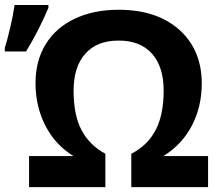

<svg xmlns="http://www.w3.org/2000/svg" viewBox="-48 -765 871 785"><path d="M436.5 -599.1Q348.6 -599.1 300.8 -545.4Q252.9 -492.2 252.9 -393.6Q252.9 -294.9 285.2 -233.4Q317.4 -171.9 382.8 -136.2V0H70.8V-127H252Q177.7 -172.9 137.7 -251Q97.7 -329.1 97.2 -422.4Q96.7 -515.6 138.7 -584Q180.7 -652.3 257.8 -688.5Q335 -725.1 437 -725.1Q592.8 -725.1 684.6 -643.6Q776.4 -562 776.9 -424.8Q776.9 -328.1 736.3 -251Q695.8 -173.8 620.1 -127H802.7V0H488.8V-136.2Q556.6 -171.4 588.9 -234.4Q621.1 -296.9 621.1 -394.5Q621.1 -492.2 573.2 -545.9Q524.4 -599.6 436.5 -599.1ZM149.9 -744.6V-732.9Q111.8 -642.1 58.6 -554.7H-28.3V-569.8Q-19.5 -596.2 -6.8 -649.9Q5.9 -703.6 11.7 -744.6Z"/></svg>

Font: OpenSans-Bold
Style: Bold
Weight: 700
Foundry: Ascender Corporation
Version: Version 1.10